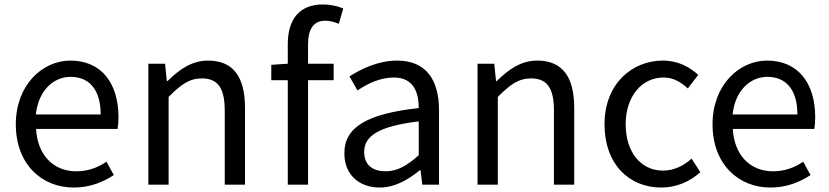

<svg xmlns="http://www.w3.org/2000/svg" viewBox="-20 -829 3722 862"><path d="M311 13C385 13 443 -12 491 -43L458 -103C418 -76 375 -60 322 -60C219 -60 148 -134 142 -250H508C510 -263 512 -282 512 -302C512 -457 434 -557 296 -557C170 -557 51 -447 51 -271C51 -92 167 13 311 13ZM141 -315C152 -422 220 -484 297 -484C382 -484 432 -425 432 -315Z M646 0H737V-394C792 -449 830 -477 886 -477C958 -477 989 -434 989 -332V0H1080V-344C1080 -483 1028 -557 914 -557C840 -557 784 -516 732 -465H729L721 -543H646Z M1521 -791C1495 -802 1463 -809 1430 -809C1322 -809 1272 -740 1272 -630V-543L1198 -538V-469H1272V0H1363V-469H1478V-543H1363V-629C1363 -699 1388 -736 1440 -736C1459 -736 1481 -731 1501 -722Z M1685 13C1752 13 1813 -22 1865 -65H1868L1876 0H1951V-334C1951 -468 1895 -557 1763 -557C1676 -557 1599 -518 1549 -486L1585 -423C1628 -452 1685 -481 1748 -481C1837 -481 1860 -414 1860 -344C1629 -318 1526 -259 1526 -141C1526 -43 1594 13 1685 13ZM1711 -60C1657 -60 1615 -85 1615 -147C1615 -217 1677 -262 1860 -284V-132C1807 -85 1764 -60 1711 -60Z M2124 0H2215V-394C2270 -449 2308 -477 2364 -477C2436 -477 2467 -434 2467 -332V0H2558V-344C2558 -483 2506 -557 2392 -557C2318 -557 2262 -516 2210 -465H2207L2199 -543H2124Z M2949 13C3014 13 3076 -12 3124 -56L3085 -117C3051 -86 3007 -63 2957 -63C2857 -63 2789 -146 2789 -271C2789 -396 2861 -481 2959 -481C3003 -481 3036 -461 3068 -432L3115 -493C3076 -527 3027 -557 2956 -557C2817 -557 2694 -452 2694 -271C2694 -91 2805 13 2949 13Z M3439 13C3513 13 3571 -12 3619 -43L3586 -103C3546 -76 3503 -60 3450 -60C3347 -60 3276 -134 3270 -250H3636C3638 -263 3640 -282 3640 -302C3640 -457 3562 -557 3424 -557C3298 -557 3179 -447 3179 -271C3179 -92 3295 13 3439 13ZM3269 -315C3280 -422 3348 -484 3425 -484C3510 -484 3560 -425 3560 -315Z"/></svg>

Font: Noto Sans CJK TC Regular
Style: Regular
Weight: 400
Designer: Ryoko NISHIZUKA (kana & ideographs); Paul D. Hunt (Latin, Greek & Cyrillic); Wenlong ZHANG (bopomofo); Sandoll Communica
Foundry: Adobe Systems Incorporated
Version: Version 1.001;PS 1.001;hotconv 1.0.78;makeotf.lib2.5.61930